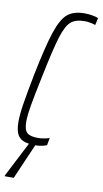

<svg xmlns="http://www.w3.org/2000/svg" viewBox="-98 -741 523 976"><g transform="rotate(10 164.0 -253.0)"><path d="M328 -684 320 -647Q309 -651 293 -654Q277 -657 265 -657Q218 -657 193.5 -636Q169 -615 149.5 -553Q130 -491 100 -344Q78 -240 69 -187.5Q60 -135 60 -103Q60 -60 76.5 -45.5Q93 -31 132 -31Q147 -31 164 -34Q181 -37 192 -41L185 -3Q174 2 158 5Q142 8 128 8H126L47 190H0L1 185L93 6Q55 1 38 -22Q21 -45 21 -95Q21 -132 29.5 -186.5Q38 -241 58 -344Q89 -498 113.5 -571Q138 -644 169.5 -670Q201 -696 257 -696Q276 -696 297 -692.5Q318 -689 328 -684Z"/></g></svg>

Font: Saira Ultra Condensed ExLight
Style: Italic
Weight: 200
Width: 1
Italic angle: -12°
Designer: Hector Gatti with collaboration of the Omnibus-Type team
Foundry: Omnibus-Type
Version: Version 1.001; ttfautohint (v1.8)